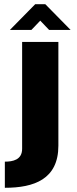

<svg xmlns="http://www.w3.org/2000/svg" viewBox="-20 -698 364 911"><path d="M85 -499V8C85 61 40 69 3 69V193C141 193 257 153 257 -7V-499ZM195 -678H147L27 -556H129L171 -600L213 -556H315Z"/></svg>

Font: Maven Pro
Style: Black
Weight: 900
Designer: Joe Prince
Foundry: Joe Prince
Version: Version 1.003